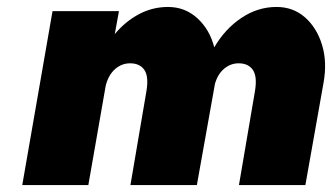

<svg xmlns="http://www.w3.org/2000/svg" viewBox="-20 -532 955 552"><path d="M401 -270Q408 -312 395 -331Q382 -350 354 -350Q330 -350 311 -333.5Q292 -317 284 -286L234 0H44L131 -500H322L310 -434Q341 -471 380 -491.5Q419 -512 463 -512Q512 -512 547.5 -479.5Q583 -447 596 -396Q627 -449 674 -480.5Q721 -512 775 -512Q823 -512 857 -482Q891 -452 906 -402.5Q921 -353 910 -293L858 0H667L713 -270Q720 -312 707 -331Q694 -350 666 -350Q643 -350 624.5 -334.5Q606 -319 598 -291L546 0H355Z"/></svg>

Font: Overused Grotesk Black
Style: Italic
Weight: 900
Italic angle: -10°
Version: Version 0.003